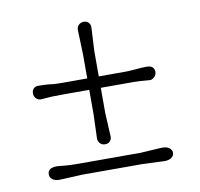

<svg xmlns="http://www.w3.org/2000/svg" viewBox="-60 -657 626 600"><g transform="rotate(-10 252.5 -357.5)"><path d="M259.3 -302.7 263.2 -226.1Q263.2 -217.3 257.6 -211.4Q252 -205.6 242.2 -205.6Q232.4 -205.6 225.8 -212.6Q219.2 -219.7 220.2 -231.4L222.7 -304.7V-381.8Q173.3 -381.8 143.1 -381.8Q112.8 -381.8 104.5 -381.3Q82 -379.9 71.3 -378.9Q60.5 -377.9 54 -384.8Q47.4 -391.6 47.4 -401.1Q47.4 -410.6 53 -416.3Q58.6 -421.9 66.4 -421.9Q85 -421.9 97.7 -420.9L115.2 -418.9Q126 -418 142.6 -418H222.7V-495.1L220.2 -568.8Q219.2 -580.6 225.8 -587.4Q232.4 -594.2 242.2 -594.2Q252 -594.2 257.6 -588.4Q263.2 -582.5 263.2 -573.7L259.3 -498.5V-418H338.9Q355.5 -418 363.3 -418.9L377 -419.9Q398.4 -421.9 411.1 -421.9Q436 -421.9 436 -400.9Q436 -391.6 428.5 -384.8Q420.9 -377.9 413.1 -378.9Q380.4 -381.8 363.8 -381.8H259.3ZM154.3 -124.5 82.5 -121.1Q68.8 -121.1 60.5 -127.2Q52.2 -133.3 52.2 -143.1Q52.2 -164.1 81.1 -164.1Q86.9 -164.1 103.5 -162.1Q120.1 -160.2 150.4 -160.2H347.2L410.2 -164.1H418.5Q430.2 -164.1 438.2 -158.2Q446.3 -152.3 446.3 -142.8Q446.3 -133.3 437.7 -127.4Q429.2 -121.6 416.5 -121.6L344.2 -124.5Z"/></g></svg>

Font: Limelight
Style: Regular
Weight: 400
Designer: Nicole Fally
Foundry: Nicole Fally
Version: Version 1.002